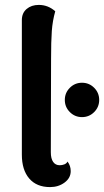

<svg xmlns="http://www.w3.org/2000/svg" viewBox="-20 -752 424 782"><path d="M69 -122V-670Q69 -699 88.5 -715.5Q108 -732 138 -732Q176 -732 205 -706Q194 -667 191 -625.5Q188 -584 188 -511L187 -132Q187 -106 196.5 -92.5Q206 -79 223 -79Q233 -79 242 -82.5Q251 -86 255 -94Q268 -77 268 -55Q268 -27 243 -8.5Q218 10 184 10Q129 10 99 -25Q69 -60 69 -122ZM244 -345Q244 -374 264.5 -394.5Q285 -415 314 -415Q343 -415 363.5 -394.5Q384 -374 384 -345Q384 -316 363.5 -295.5Q343 -275 314 -275Q285 -275 264.5 -295.5Q244 -316 244 -345Z"/></svg>

Font: Arima Madurai ExtraBold
Style: Regular
Weight: 800
Designer: Joana Correia and Natanael Gama
Foundry: NDISCOVER
Version: Version 1.019